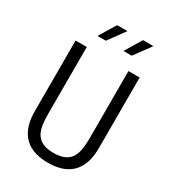

<svg xmlns="http://www.w3.org/2000/svg" viewBox="-224 -1060 1068 1189"><g transform="rotate(30 310.0 -465.0)"><path d="M310 -58.5C174 -58.5 161 -147 161 -257V-730H81V-224C81 -96.5 134.5 11.5 310 11.5C485.5 11.5 539 -96.5 539 -224V-730H459V-257C459 -147 446 -58.5 310 -58.5ZM184 -822.5H243.5L330 -941H256ZM370 -822.5H429L516 -941H441.5Z"/></g></svg>

Font: Monaspace Neon Light
Style: Regular
Weight: 300
Designer: Riley Cran & the Lettermatic Team
Foundry: Lettermatic
Version: Version 1.200 (Monaspace Neon)